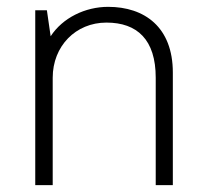

<svg xmlns="http://www.w3.org/2000/svg" viewBox="-20 -541 633 561"><path d="M435 0H485V-329C485 -462 402 -521 296 -521C229 -521 163 -489 128 -435L117 -511H83V0H134V-314C134 -406 201 -475 291 -475C381 -475 435 -425 435 -314Z"/></svg>

Font: Chivo Light
Style: Regular
Weight: 300
Designer: Hector Gatti
Foundry: Omnibus-Type
Version: Version 1.003;PS 001.003;hotconv 1.0.70;makeotf.lib2.5.58329